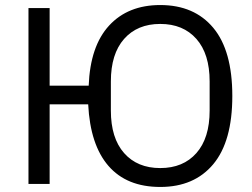

<svg xmlns="http://www.w3.org/2000/svg" viewBox="-20 -730 1000 762"><path d="M616 12Q483 12 410.5 -71.5Q338 -155 330 -316H177V0H93V-698H177V-390H332Q338 -547 413 -628.5Q488 -710 616 -710Q751 -710 826.5 -619.5Q902 -529 902 -349Q902 -169 826.5 -78.5Q751 12 616 12ZM616 -63Q707 -63 759.5 -122.5Q812 -182 812 -291V-407Q812 -516 759.5 -575.5Q707 -635 616 -635Q525 -635 472.5 -575.5Q420 -516 420 -407V-291Q420 -182 472.5 -122.5Q525 -63 616 -63Z"/></svg>

Font: IBMPlexSans
Style: Regular
Weight: 400
Designer: Mike Abbink, Paul van der Laan, Pieter van Rosmalen
Foundry: Bold Monday
Version: Version 3.1